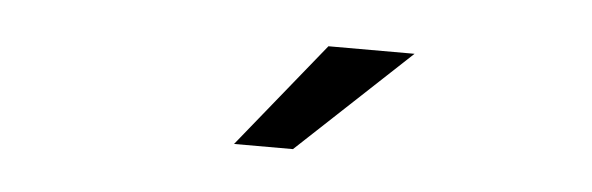

<svg xmlns="http://www.w3.org/2000/svg" viewBox="-26 -764 651 211"><g transform="rotate(5 300.0 -658.0)"><path d="M236 -600 330 -716H425L301 -600Z"/></g></svg>

Font: Red Hat Display Variable
Style: Regular
Weight: 400
Designer: Pentagram, MCKL
Foundry: Pentagram, MCKL
Version: Version 1.021